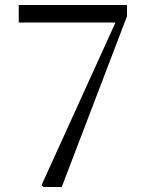

<svg xmlns="http://www.w3.org/2000/svg" viewBox="-20 -748 589 768"><path d="M154 0H227L488 -683V-728H55V-658H442L146 -7Z"/></svg>

Font: Source Han Serif CN
Style: Regular
Weight: 400
Designer: Ryoko NISHIZUKA 西塚涼子 (kana & ideographs); Frank Grießhammer (Latin, Greek & Cyrillic); Wenlong ZHANG 张文龙 (bopomofo); San
Foundry: Adobe
Version: Version 2.003;hotconv 1.1.1;makeotfexe 2.6.0